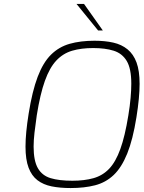

<svg xmlns="http://www.w3.org/2000/svg" viewBox="-20 -945 726 971"><path d="M337 6Q283 6 241 -2.5Q199 -11 169.5 -33.5Q140 -56 124.5 -97Q109 -138 109 -203Q109 -238 113 -279.5Q117 -321 125 -371Q143 -484 170.5 -556.5Q198 -629 238 -668.5Q278 -708 332.5 -723.5Q387 -739 458 -739Q511 -739 553 -729.5Q595 -720 625 -695.5Q655 -671 670.5 -629Q686 -587 686 -521Q686 -487 682 -444.5Q678 -402 670 -352Q652 -239 623.5 -168.5Q595 -98 555 -60Q515 -22 461 -8Q407 6 337 6ZM346 -31Q407 -31 453 -44Q499 -57 532 -91.5Q565 -126 588.5 -191Q612 -256 629 -361Q637 -410 640.5 -450Q644 -490 644 -522Q644 -598 621 -636.5Q598 -675 555 -688.5Q512 -702 451 -702Q391 -702 345 -688.5Q299 -675 265 -639Q231 -603 207 -536Q183 -469 166 -362Q159 -314 154.5 -274.5Q150 -235 150 -204Q150 -132 171.5 -94.5Q193 -57 236 -44Q279 -31 346 -31ZM476 -791 367 -925H405L500 -791Z"/></svg>

Font: Exo Thin ExtraLight
Style: Italic
Weight: 250
Italic angle: -9°
Version: Version 2.000